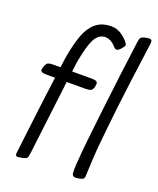

<svg xmlns="http://www.w3.org/2000/svg" viewBox="-135 -793 725 883"><g transform="rotate(20 227.5 -351.5)"><path d="M442 -711Q451 -711 453.5 -706.5Q456 -702 455 -690Q425 -472 412.5 -362.5Q400 -253 391 -157Q387 -108 383 -13Q382 2 357 5Q345 7 342 7Q330 7 326 -1Q322 -9 323 -30Q323 -48 326 -76Q330 -142 353.5 -340.5Q377 -539 395 -673Q397 -692 401.5 -698Q406 -704 418 -707Q433 -711 442 -711ZM317 -611Q311 -611 305 -617Q303 -619 295 -627.5Q287 -636 276 -641.5Q265 -647 252 -648Q217 -648 198.5 -611Q180 -574 166 -493L160 -447H254Q272 -447 278.5 -443.5Q285 -440 285 -431Q285 -428 283 -416Q279 -402 271 -397.5Q263 -393 241 -393H153L109 -30Q107 -10 102.5 -4.5Q98 1 85 4Q61 8 60 8Q51 8 49 3.5Q47 -1 49 -14Q56 -72 69.5 -184.5Q83 -297 96 -393H57Q39 -393 32 -396Q25 -399 25 -407Q25 -413 28 -420Q33 -437 40.5 -442Q48 -447 70 -447H103L110 -497Q122 -567 138.5 -611Q155 -655 184 -679.5Q213 -704 260 -704Q287 -704 309 -689Q331 -674 345 -656Q350 -649 350 -645Q350 -639 338 -625Q325 -611 317 -611Z"/></g></svg>

Font: Farsan
Style: Regular
Weight: 400
Version: Version 1.001g;PS 1.001;hotconv 1.0.86;makeotf.lib2.5.63406 